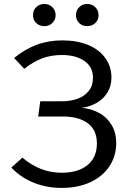

<svg xmlns="http://www.w3.org/2000/svg" viewBox="-20 -917 655 949"><path d="M530.8 -533.8Q530.8 -491.8 511.3 -460Q491.8 -428.2 458.7 -409Q425.6 -389.7 384.6 -384.1Q430.3 -380 469 -359.2Q507.7 -338.5 531 -300.3Q554.4 -262.1 554.4 -209.7Q554.4 -146.7 521.5 -96.2Q488.7 -45.6 427.4 -16.9Q366.2 11.8 284.6 11.8Q210.3 11.8 146.2 -14.1Q82.1 -40 35.9 -88.7L90.8 -137.9Q177.9 -63.1 285.6 -63.1Q340 -63.1 379 -80.5Q417.9 -97.9 438.5 -130.3Q459 -162.6 459 -206.7Q459 -274.9 413.8 -307.9Q368.7 -341 293.8 -341H168.7L179 -416.4H286.7Q328.2 -416.4 362.8 -428.7Q397.4 -441 418.5 -467.2Q439.5 -493.3 439.5 -532.3Q439.5 -586.7 396.9 -615.9Q354.4 -645.1 286.7 -645.1Q230.8 -645.1 186.7 -627.9Q142.6 -610.8 100 -576.9L49.7 -630.3Q102.6 -673.8 161.3 -695.6Q220 -717.4 287.7 -717.4Q361.5 -717.4 416.4 -694.4Q471.3 -671.3 501 -629.5Q530.8 -587.7 530.8 -533.8ZM143.1 -842.1Q143.1 -866.2 159 -881.8Q174.9 -897.4 199.5 -897.4Q222.6 -897.4 238.7 -881.5Q254.9 -865.6 254.9 -842.1Q254.9 -819 238.7 -803.3Q222.6 -787.7 199.5 -787.7Q174.9 -787.7 159 -803.1Q143.1 -818.5 143.1 -842.1ZM355.4 -842.1Q355.4 -865.6 371.3 -881.5Q387.2 -897.4 410.8 -897.4Q434.9 -897.4 451 -881.5Q467.2 -865.6 467.2 -842.1Q467.2 -818.5 451 -803.1Q434.9 -787.7 410.8 -787.7Q387.2 -787.7 371.3 -803.1Q355.4 -818.5 355.4 -842.1Z"/></svg>

Font: Fira Code Fixed
Style: Regular
Weight: 400
Monospace: yes
Designer: Carrois Corporate, Edenspiekermann AG, Nikita Prokopov
Foundry: Carrois Corporate, Edenspiekermann AG, Nikita Prokopov
Version: Version 5.002